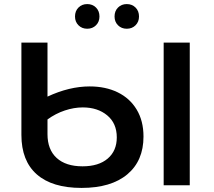

<svg xmlns="http://www.w3.org/2000/svg" viewBox="-20 -909 1050 942"><path d="M684 -239Q684 -120 604.5 -53.5Q525 13 380 13Q236 13 160.5 -53.5Q85 -120 85 -247V-700H213V-435Q320 -485 420 -485Q498 -485 557.5 -456Q617 -427 650.5 -371.5Q684 -316 684 -239ZM911 -700V0H783V-700ZM553 -235Q553 -304 506 -343Q459 -382 386 -382Q343 -382 298 -367Q253 -352 213 -323V-251Q213 -175 258 -134Q303 -93 385 -93Q464 -93 508.5 -131Q553 -169 553 -235ZM348 -828Q348 -855 365 -872Q382 -889 408 -889Q434 -889 451 -872Q468 -855 468 -828Q468 -802 451 -785Q434 -768 408 -768Q382 -768 365 -785Q348 -802 348 -828ZM542 -828Q542 -855 559 -872Q576 -889 602 -889Q628 -889 645 -872Q662 -855 662 -828Q662 -802 645 -785Q628 -768 602 -768Q576 -768 559 -785Q542 -802 542 -828Z"/></svg>

Font: Montserrat Alternates SemiBold
Style: Regular
Weight: 600
Designer: Julieta Ulanovsky
Foundry: Julieta Ulanovsky
Version: Version 7.200